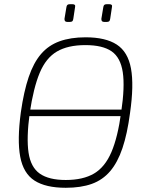

<svg xmlns="http://www.w3.org/2000/svg" viewBox="-20 -879 702 911"><path d="M95 -328V-359H578V-328ZM386 -702Q481 -702 534 -667.5Q587 -633 601.5 -554Q616 -475 597 -343Q584 -244 561 -176Q538 -108 502.5 -66.5Q467 -25 415.5 -6.5Q364 12 292 12Q197 12 144 -22Q91 -56 76 -135Q61 -214 79 -347Q93 -445 116 -513Q139 -581 174.5 -622.5Q210 -664 262.5 -683Q315 -702 386 -702ZM385 -665Q302 -665 250 -634.5Q198 -604 168.5 -533.5Q139 -463 121 -343Q105 -224 115.5 -154.5Q126 -85 169 -55Q212 -25 292 -25Q374 -25 426 -55.5Q478 -86 508.5 -157Q539 -228 555 -347Q573 -467 562.5 -536.5Q552 -606 509.5 -635.5Q467 -665 385 -665ZM324 -859Q332 -859 335 -855.5Q338 -852 336 -844L328 -791Q327 -782 323.5 -778.5Q320 -775 312 -775H299Q285 -775 286 -790L295 -844Q296 -852 299.5 -855.5Q303 -859 311 -859ZM499 -859Q507 -859 510 -855.5Q513 -852 511 -844L503 -791Q502 -782 498.5 -778.5Q495 -775 487 -775H474Q460 -775 461 -790L470 -844Q471 -852 474.5 -855.5Q478 -859 486 -859Z"/></svg>

Font: Exo 2 ExtraLight
Style: Italic
Weight: 250
Italic angle: -8°
Designer: Natanael Gama
Foundry: Natanael Gama
Version: Version 2.010